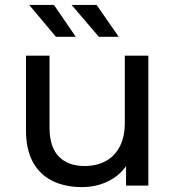

<svg xmlns="http://www.w3.org/2000/svg" viewBox="-20 -757 717 783"><path d="M314 6Q246 6 194.5 -19Q143 -44 114.5 -95.5Q86 -147 86 -225V-530H182V-236Q182 -158 219.5 -119Q257 -80 325 -80Q375 -80 412 -100.5Q449 -121 469 -160.5Q489 -200 489 -256V-530H585V0H494V-143L509 -105Q483 -52 431 -23Q379 6 314 6ZM383 -607 272 -737H374L464 -607ZM208 -607 99 -737H200L289 -607Z"/></svg>

Font: Montserrat Thin Medium
Style: Regular
Weight: 500
Version: Version 9.000